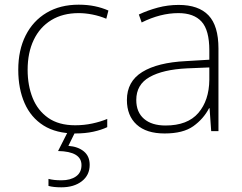

<svg xmlns="http://www.w3.org/2000/svg" viewBox="-20 -560 1035 820"><path d="M302 10Q220 10 166 -24Q112 -58 85 -119.5Q58 -181 58 -262Q58 -346 89.5 -408.5Q121 -471 179 -505.5Q237 -540 316 -540Q353 -540 384.5 -533.5Q416 -527 443 -515L434 -480Q405 -492 374.5 -498Q344 -504 316 -504Q248 -504 199 -474Q150 -444 124 -389.5Q98 -335 98 -262Q98 -195 119.5 -141.5Q141 -88 186 -56.5Q231 -25 301 -25Q339 -25 374 -32.5Q409 -40 438 -52V-17Q413 -5 378.5 2.5Q344 10 302 10ZM363 144Q363 188 329.5 214Q296 240 242 240Q208 240 187 234V204Q199 207 212 208.5Q225 210 243 210Q281 210 304.5 193.5Q328 177 328 145Q328 87 228 85L271 0H303L272 63Q313 66 338 86.5Q363 107 363 144Z M743 -539Q828 -539 870.5 -494.5Q913 -450 913 -353V0H882L875 -98H873Q849 -52 805.5 -21Q762 10 683 10Q605 10 563.5 -28Q522 -66 522 -133Q522 -212 587.5 -252.5Q653 -293 774 -299L874 -305V-345Q874 -431 841 -467.5Q808 -504 742 -504Q665 -504 585 -464L573 -498Q611 -516 654 -527.5Q697 -539 743 -539ZM778 -268Q676 -263 619 -231Q562 -199 562 -133Q562 -81 595 -52.5Q628 -24 687 -24Q781 -24 827 -77.5Q873 -131 874 -219V-272Z"/></svg>

Font: Noto Sans Gujarati ExtraLight
Style: Regular
Weight: 200
Designer: Jelle Bosma - Monotype Design Team, Universal Thirst
Foundry: Monotype Imaging Inc.
Version: Version 2.106; ttfautohint (v1.8.4.7-5d5b)